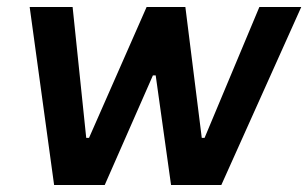

<svg xmlns="http://www.w3.org/2000/svg" viewBox="-20 -530 883 550"><path d="M470 0 426 -314H418L280 0H135L65 -510H188L227 -135H235L400 -510H511L558 -135H566L723 -510H843L614 0Z"/></svg>

Font: Azeri Sans SemiBold
Style: Italic
Weight: 600
Designer: Hector Gatti & Omnibus-Type (original fonts) / Cristiano Sobral (main changes and remastering)
Foundry: Omnibus-Type
Version: Version 0.07;August 21, 2020;FontCreator 13.0.0.2681 64-bit;